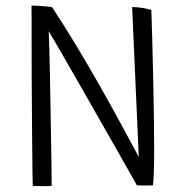

<svg xmlns="http://www.w3.org/2000/svg" viewBox="-20 -656 681 680"><path d="M163 2.5Q150 3.5 129 3.2Q108 3 96 2.5Q95.5 -8.5 95 -48.5Q94.5 -88.5 94 -146.5Q93.5 -204.5 93 -270Q92.5 -335.5 92.2 -399Q92 -462.5 92 -512.5Q92 -553.5 92 -586.8Q92 -620 91.5 -636.5Q100 -636.5 114.5 -635.5Q129 -634.5 143.2 -633.2Q157.5 -632 164.5 -630.5Q205.5 -568.5 248.8 -496.8Q292 -425 333 -352.8Q374 -280.5 409.5 -215Q445 -149.5 471.5 -100L448 -631Q466.5 -631 485.5 -627.8Q504.5 -624.5 516 -620.5Q517.5 -579.5 519.2 -516.8Q521 -454 522.5 -382.8Q524 -311.5 525 -243.8Q526 -176 526 -124.5Q526 -79 524.8 -44.2Q523.5 -9.5 521.5 0.5Q513 1 505.8 1Q498.5 1 492.5 1Q484.5 1 477.5 0.8Q470.5 0.5 464.5 0Q456 -15.5 433.5 -55.2Q411 -95 380.2 -149.2Q349.5 -203.5 315.2 -263.2Q281 -323 248.8 -379.5Q216.5 -436 191 -480Q165.5 -524 152.5 -545.5Q153.5 -530 154.5 -488.5Q155.5 -447 156.8 -390.8Q158 -334.5 159 -273.2Q160 -212 161 -155.2Q162 -98.5 162.5 -56.5Q163 -14.5 163 2.5Z"/></svg>

Font: Grandstander ExtraLight
Style: Regular
Weight: 200
Designer: Tyler Finck
Foundry: Etcetera Type Co
Version: Version 1.200; ttfautohint (v1.8.3)